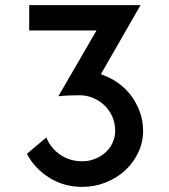

<svg xmlns="http://www.w3.org/2000/svg" viewBox="-20 -720 660 750"><path d="M539 -209Q539 -164 520 -124Q501 -84 469 -54.5Q437 -25 393.5 -7.5Q350 10 301 10Q230 10 173 -25.5Q116 -61 85 -119L161 -183Q178 -141 215.5 -115.5Q253 -90 301 -90Q328 -90 351.5 -99.5Q375 -109 392.5 -125Q410 -141 420 -163Q430 -185 430 -209Q430 -238 419 -263.5Q408 -289 389 -307.5Q370 -326 344.5 -337Q319 -348 290 -348Q271 -348 248.5 -347Q226 -346 208 -344L357 -601H94V-700H529L374 -430Q410 -418 440.5 -396.5Q471 -375 492.5 -346Q514 -317 526.5 -282Q539 -247 539 -209Z"/></svg>

Font: Railway
Style: Regular
Weight: 400
Version: 1.000